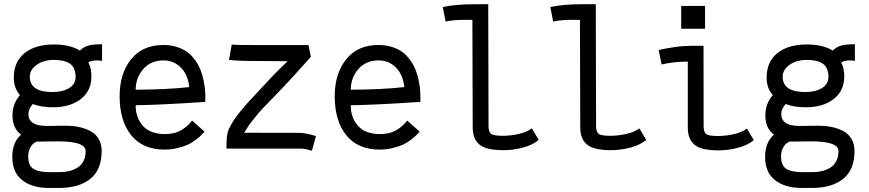

<svg xmlns="http://www.w3.org/2000/svg" viewBox="-20 -715 4181 924"><path d="M115.7 37.1Q115.7 81.1 140.4 97.2Q165 113.3 216.8 113.3H268.1Q291 113.3 311.3 108.6Q331.5 104 350.6 93.3Q369.6 82.5 380.9 61.8Q392.1 41 392.1 12.2Q392.1 -34.7 260.3 -34.7Q228 -34.7 156.7 -33.7Q137.2 -25.9 126.5 -6.3Q115.7 13.2 115.7 37.1ZM232.4 -272Q281.2 -272 312.5 -291Q343.8 -310.1 343.8 -344.7Q343.8 -389.6 317.1 -408.2Q290.5 -426.8 240.2 -426.8Q190.4 -426.8 157 -403.3Q123.5 -379.9 123.5 -346.2Q123.5 -272 232.4 -272ZM46.4 -341.3Q46.4 -417.5 97.9 -459.2Q149.4 -501 240.2 -501Q316.4 -501 364.3 -471.7Q383.8 -490.2 406.5 -496.1Q429.2 -502 471.2 -502V-421.9Q456.5 -424.3 449.7 -424.3Q416 -424.3 405.3 -413.6Q419.9 -387.2 419.9 -346.7Q419.9 -278.3 369.1 -238.5Q318.4 -198.7 234.9 -198.7Q178.2 -198.7 137.7 -214.4Q116.7 -189.9 116.7 -166.5Q116.7 -108.9 204.6 -108.9Q210.9 -108.9 248.5 -109.4Q286.1 -109.9 293 -109.9Q329.6 -109.9 359.6 -103.8Q389.6 -97.7 415 -84.2Q440.4 -70.8 454.8 -46.4Q469.2 -22 469.2 11.7Q469.2 102.5 414.3 146Q359.4 189.5 265.1 189.5H214.8Q134.3 189.5 86.7 151.9Q39.1 114.3 39.1 40Q39.1 -29.8 81.5 -66.9Q40 -97.7 40 -160.2Q40 -215.8 76.2 -257.3Q46.4 -290.5 46.4 -341.3Z M632.8 -283.2Q788.6 -284.2 890.6 -295.9Q884.8 -354.5 850.8 -389.4Q816.9 -424.3 766.6 -424.3Q706.5 -424.3 669.9 -383.1Q633.3 -341.8 632.8 -283.2ZM766.1 -498.5Q804.2 -498.5 835.2 -487.8Q866.2 -477.1 886.7 -460.4Q907.2 -443.8 922.9 -420.2Q938.5 -396.5 946.8 -373.8Q955.1 -351.1 960.2 -325.2Q965.3 -299.3 966.8 -281.2Q968.3 -263.2 968.3 -245.6Q968.3 -228.5 967.8 -224.6Q749.5 -210 632.8 -208.5Q632.8 -147.9 668.2 -108.9Q703.6 -69.8 774.4 -69.8Q821.3 -69.8 853.5 -89.4Q885.7 -108.9 904.3 -134.8L964.4 -81.5Q953.6 -69.8 947.5 -63.5Q941.4 -57.1 922.1 -42.2Q902.8 -27.3 884.3 -18.8Q865.7 -10.3 835.4 -2.7Q805.2 4.9 772.5 4.9Q666.5 4.9 611.1 -64.5Q555.7 -133.8 555.7 -252Q555.7 -360.8 610.8 -429.7Q666 -498.5 766.1 -498.5Z M1082 -426.8 1095.2 -500.5Q1117.7 -498 1231 -498H1464.4L1476.1 -441.9Q1475.6 -441.4 1453.6 -416.5Q1431.6 -391.6 1390.4 -346.4Q1349.1 -301.3 1304.7 -255.4Q1264.6 -214.8 1245.1 -194.1Q1225.6 -173.3 1199 -139.9Q1172.4 -106.4 1155.3 -76.2L1418 -75.7Q1452.6 -75.7 1500.5 -60.1L1481 10.7Q1478 9.8 1469.7 7.3Q1461.4 4.9 1458.5 4.2Q1455.6 3.4 1448.7 2.2Q1441.9 1 1435.1 0.5Q1428.2 0 1418.9 0H1069.8V-9.8Q1069.8 -69.8 1080.6 -92.3Q1091.3 -114.7 1104.7 -135.7Q1118.2 -156.7 1137.5 -179.9Q1156.7 -203.1 1169.7 -217.8Q1182.6 -232.4 1209.7 -261Q1236.8 -289.6 1248 -301.8Q1311 -370.6 1364.3 -420.4H1349.1Q1334 -420.4 1293 -420.9Q1252 -421.4 1229.5 -421.4Q1116.2 -421.4 1082 -426.8Z M1668 -283.2Q1823.7 -284.2 1925.8 -295.9Q1919.9 -354.5 1886 -389.4Q1852.1 -424.3 1801.8 -424.3Q1741.7 -424.3 1705.1 -383.1Q1668.5 -341.8 1668 -283.2ZM1801.3 -498.5Q1839.4 -498.5 1870.4 -487.8Q1901.4 -477.1 1921.9 -460.4Q1942.4 -443.8 1958 -420.2Q1973.6 -396.5 1981.9 -373.8Q1990.2 -351.1 1995.4 -325.2Q2000.5 -299.3 2002 -281.2Q2003.4 -263.2 2003.4 -245.6Q2003.4 -228.5 2002.9 -224.6Q1784.7 -210 1668 -208.5Q1668 -147.9 1703.4 -108.9Q1738.8 -69.8 1809.6 -69.8Q1856.4 -69.8 1888.7 -89.4Q1920.9 -108.9 1939.5 -134.8L1999.5 -81.5Q1988.8 -69.8 1982.7 -63.5Q1976.6 -57.1 1957.3 -42.2Q1938 -27.3 1919.4 -18.8Q1900.9 -10.3 1870.6 -2.7Q1840.3 4.9 1807.6 4.9Q1701.7 4.9 1646.2 -64.5Q1590.8 -133.8 1590.8 -252Q1590.8 -360.8 1646 -429.7Q1701.2 -498.5 1801.3 -498.5Z M2272.9 -694.8H2329.6Q2329.6 -694.8 2331.1 -103.5Q2332.5 -75.7 2347.2 -68.6Q2361.8 -61.5 2399.9 -61.5Q2438 -61.5 2477.1 -70.6Q2516.1 -79.6 2539.6 -97.2L2572.8 -41.5Q2543 -17.1 2496.1 -4.6Q2449.2 7.8 2400.4 7.8Q2334.5 7.8 2300.3 -10.7Q2254.9 -35.6 2254.9 -101.6L2253.4 -619.1Q2250 -619.1 2237.8 -619.4Q2225.6 -619.6 2217.3 -619.6Q2160.6 -619.6 2124.5 -611.3L2110.8 -681.2Q2169.9 -694.8 2272.9 -694.8Z M2790.5 -694.8H2847.2Q2847.2 -694.8 2848.6 -103.5Q2850.1 -75.7 2864.7 -68.6Q2879.4 -61.5 2917.5 -61.5Q2955.6 -61.5 2994.6 -70.6Q3033.7 -79.6 3057.1 -97.2L3090.3 -41.5Q3060.5 -17.1 3013.7 -4.6Q2966.8 7.8 2918 7.8Q2852.1 7.8 2817.9 -10.7Q2772.5 -35.6 2772.5 -101.6L2771 -619.1Q2767.6 -619.1 2755.4 -619.4Q2743.2 -619.6 2734.9 -619.6Q2678.2 -619.6 2642.1 -611.3L2628.4 -681.2Q2687.5 -694.8 2790.5 -694.8Z M3258.3 -686.5H3373V-576.7H3258.3ZM3309.1 -494.6H3365.7L3366.2 -102.5Q3367.7 -74.7 3382.3 -67.6Q3397 -60.5 3435.1 -60.5Q3473.1 -60.5 3512.2 -69.6Q3551.3 -78.6 3574.7 -96.2L3607.9 -40.5Q3578.1 -16.1 3531.2 -3.7Q3484.4 8.8 3435.5 8.8Q3369.6 8.8 3335.4 -9.8Q3290 -34.7 3290 -100.6V-418.5Q3223.1 -418.5 3164.1 -404.8L3149.9 -474.1Q3238.3 -494.6 3309.1 -494.6Z M3738.8 37.1Q3738.8 81.1 3763.4 97.2Q3788.1 113.3 3839.8 113.3H3891.1Q3914.1 113.3 3934.3 108.6Q3954.6 104 3973.6 93.3Q3992.7 82.5 4003.9 61.8Q4015.1 41 4015.1 12.2Q4015.1 -34.7 3883.3 -34.7Q3851.1 -34.7 3779.8 -33.7Q3760.3 -25.9 3749.5 -6.3Q3738.8 13.2 3738.8 37.1ZM3855.5 -272Q3904.3 -272 3935.5 -291Q3966.8 -310.1 3966.8 -344.7Q3966.8 -389.6 3940.2 -408.2Q3913.6 -426.8 3863.3 -426.8Q3813.5 -426.8 3780 -403.3Q3746.6 -379.9 3746.6 -346.2Q3746.6 -272 3855.5 -272ZM3669.4 -341.3Q3669.4 -417.5 3720.9 -459.2Q3772.5 -501 3863.3 -501Q3939.5 -501 3987.3 -471.7Q4006.8 -490.2 4029.5 -496.1Q4052.2 -502 4094.2 -502V-421.9Q4079.6 -424.3 4072.8 -424.3Q4039.1 -424.3 4028.3 -413.6Q4043 -387.2 4043 -346.7Q4043 -278.3 3992.2 -238.5Q3941.4 -198.7 3857.9 -198.7Q3801.3 -198.7 3760.7 -214.4Q3739.7 -189.9 3739.7 -166.5Q3739.7 -108.9 3827.6 -108.9Q3834 -108.9 3871.6 -109.4Q3909.2 -109.9 3916 -109.9Q3952.6 -109.9 3982.7 -103.8Q4012.7 -97.7 4038.1 -84.2Q4063.5 -70.8 4077.9 -46.4Q4092.3 -22 4092.3 11.7Q4092.3 102.5 4037.4 146Q3982.4 189.5 3888.2 189.5H3837.9Q3757.3 189.5 3709.7 151.9Q3662.1 114.3 3662.1 40Q3662.1 -29.8 3704.6 -66.9Q3663.1 -97.7 3663.1 -160.2Q3663.1 -215.8 3699.2 -257.3Q3669.4 -290.5 3669.4 -341.3Z"/></svg>

Font: FantasqueSansM Nerd Font
Style: Regular
Weight: 400
Monospace: yes
Designer: Jany Belluz
Version: Version 1.8.0 ; ttfautohint (v1.8.2);Nerd Fonts 3.4.0